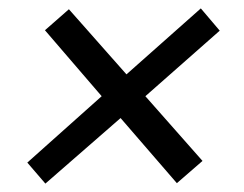

<svg xmlns="http://www.w3.org/2000/svg" viewBox="-20 -477 581 457"><path d="M281 -300 458 -457 503 -404 326 -248 462 -94 401 -41 267 -196 88 -40 45 -90 222 -248 87 -405 144 -455Z"/></svg>

Font: Andada SC
Style: Italic
Weight: 400
Italic angle: -8.29999°
Designer: Carolina Giovagnoli
Foundry: Carolina Giovagnoli
Version: Version 1.003